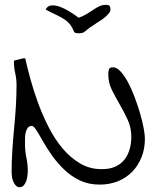

<svg xmlns="http://www.w3.org/2000/svg" viewBox="-20 -778 649 799"><path d="M28.3 -59.6Q28.3 -105.5 31.2 -151.4Q34.2 -197.3 38.6 -242.7Q43 -288.1 45.9 -333Q48.8 -378.9 48.8 -423.8Q48.8 -449.2 43.5 -472.7Q38.1 -496.1 38.1 -520.5V-525.4Q40 -526.4 45.4 -527.8Q50.8 -529.3 56.6 -530.3Q62.5 -531.2 68.4 -533.2Q73.2 -535.2 75.2 -535.2H85Q92.8 -500 106 -451.2Q119.1 -402.3 137.7 -351.6Q156.2 -300.8 181.6 -250.5Q207 -200.2 240.2 -160.6Q273.4 -121.1 314.5 -97.2Q355.5 -73.2 406.2 -74.2Q436.5 -74.2 459.5 -84.5Q482.4 -94.7 497.1 -112.8Q511.7 -130.9 519 -155.3Q526.4 -179.7 526.4 -209Q526.4 -247.1 511.2 -279.8Q496.1 -312.5 478.5 -342.8Q460.9 -373 445.8 -403.3Q430.7 -433.6 430.7 -468.8Q430.7 -482.4 433.6 -490.2Q436.5 -498 450.2 -498Q465.8 -498 481.9 -480.5Q498 -462.9 512.7 -435.5Q527.3 -408.2 540 -374.5Q552.7 -340.8 562.5 -307.6Q572.3 -274.4 577.6 -246.1Q583 -217.8 583 -201.2Q583 -159.2 569.3 -124.5Q555.7 -89.8 530.8 -64Q505.9 -38.1 471.2 -23.9Q436.5 -9.8 394.5 -9.8Q348.6 -9.8 312 -27.3Q275.4 -44.9 246.6 -72.8Q217.8 -100.6 195.8 -131.8Q173.8 -163.1 158.2 -190.9Q142.6 -218.8 131.3 -236.3Q120.1 -253.9 113.3 -253.9Q100.6 -253.9 94.7 -245.1Q88.9 -236.3 86.4 -224.6Q84 -212.9 84 -199.7Q84 -186.5 84 -179.7Q84 -148.4 89.8 -121.6Q95.7 -94.7 95.7 -64.5Q95.7 -57.6 94.2 -46.9Q92.8 -36.1 89.4 -25.4Q85.9 -14.6 79.1 -6.8Q72.3 1 61.5 1Q51.8 1 45.4 -6.3Q39.1 -13.7 35.2 -22.9Q31.2 -32.2 29.8 -42.5Q28.3 -52.7 28.3 -59.6ZM307.6 -704.1Q326.2 -710.9 340.8 -719.7Q355.5 -728.5 368.2 -737.3Q380.9 -746.1 393.6 -752Q406.2 -757.8 419.9 -757.8Q433.6 -757.8 436.5 -752.9Q439.5 -748 439.5 -740.2Q439.5 -734.4 438.5 -731.4Q437.5 -728.5 435.5 -725.6Q433.6 -722.7 430.2 -719.2Q426.8 -715.8 419.9 -709Q414.1 -703.1 403.8 -696.3Q393.6 -689.5 382.8 -682.6Q372.1 -675.8 361.3 -668Q350.6 -662.1 344.7 -656.2Q335.9 -648.4 329.1 -644Q322.3 -639.6 308.6 -639.6Q303.7 -639.6 297.9 -640.1Q292 -640.6 289.1 -644.5Q280.3 -665 271 -676.8Q261.7 -688.5 248.5 -697.3Q235.4 -706.1 216.8 -714.8Q197.3 -723.6 169.9 -738.3Q177.7 -753.9 193.8 -755.4Q210 -756.8 229 -750Q248 -743.2 268.6 -730.5Q289.1 -717.8 307.6 -704.1Z"/></svg>

Font: Indie Flower
Style: Regular
Weight: 400
Designer: Kimberly Geswein
Foundry: Kimberly Geswein
Version: Version 1.001 2010